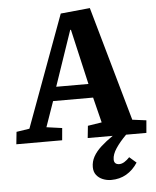

<svg xmlns="http://www.w3.org/2000/svg" viewBox="-62 -763 857 1056"><g transform="rotate(-5 366.5 -235.0)"><path d="M509 241Q485 241 463 232Q441 223 427.5 205.5Q414 188 414 162Q414 131 429 104Q444 77 472 51.5Q500 26 538 0H400L407 -67L484 -79L449 -219H228L179 -79L265 -67L259 0H6L13 -68L85 -79L312 -695L474 -711L653 -79L730 -69L724 0H612Q576 36 554 69Q532 102 532 130Q532 144 539.5 151Q547 158 561 158Q575 158 589.5 149Q604 140 618 125L656 158Q630 198 593 219.5Q556 241 509 241ZM252 -296H430L360 -601H356Z"/></g></svg>

Font: Literata
Style: Bold Italic
Weight: 700
Italic angle: -2°
Designer: Latin by Veronika Burian and Jose Scaglione. Greek by Irene Vlachou. Cyrillic by Vera Evstafieva
Foundry: TypeTogether
Version: Version 3.103;gftools[0.9.29]